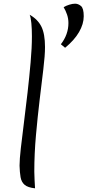

<svg xmlns="http://www.w3.org/2000/svg" viewBox="-20 -1006 474 1041"><path d="M86 -108Q86 -141 93 -203Q100 -265 110 -343Q120 -421 129.5 -505Q139 -589 146 -668Q153 -747 153 -809Q153 -850 150 -880.5Q147 -911 141 -926Q185 -901 204.5 -861.5Q224 -822 224 -751Q224 -705 215 -631Q206 -557 195 -465Q184 -373 175 -273Q166 -173 166 -75Q166 -52 167.5 -29.5Q169 -7 170 15Q131 11 113.5 -4Q96 -19 91.5 -45.5Q87 -72 86 -108ZM325 -967Q338 -975 355.5 -980.5Q373 -986 387 -986Q404 -986 419 -973.5Q434 -961 434 -918Q434 -876 408.5 -832Q383 -788 333 -747L310 -766Q351 -819 351 -881Q351 -905 343.5 -927Q336 -949 325 -967Z"/></svg>

Font: Merienda Light
Style: Regular
Weight: 300
Designer: Eduardo Rodriguez Tunni
Foundry: Eduardo Rodriguez Tunni
Version: Version 2.001; ttfautohint (v1.8.4.7-5d5b)